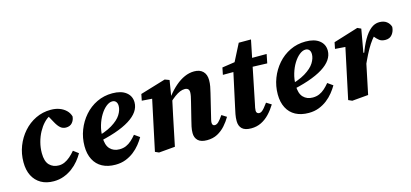

<svg xmlns="http://www.w3.org/2000/svg" viewBox="-58 -1038 3115 1454"><g transform="rotate(-15 1500.0 -310.5)"><path d="M223 15Q165 15 123.5 -9Q82 -33 59.5 -77Q37 -121 37 -183Q37 -250 60 -309Q83 -368 124 -414.5Q165 -461 220 -487.5Q275 -514 338 -514Q377 -514 407 -502.5Q437 -491 457.5 -471Q478 -451 486 -423Q484 -395 466.5 -374.5Q449 -354 417 -354Q392 -354 374 -369.5Q356 -385 339 -416L301 -485H355V-472H322Q297 -461 273 -435.5Q249 -410 230 -375Q211 -340 200 -298.5Q189 -257 189 -214Q189 -149 217.5 -120Q246 -91 291 -91Q315 -91 337 -101Q359 -111 380 -129Q401 -147 421 -171L461 -141Q446 -114 423 -86Q400 -58 370 -35.5Q340 -13 303 1Q266 15 223 15Z M707 15Q647 15 604 -8Q561 -31 538 -75.5Q515 -120 515 -181Q515 -247 538 -306.5Q561 -366 602 -413Q643 -460 699 -487Q755 -514 821 -514Q890 -514 928.5 -484Q967 -454 967 -404Q967 -367 944.5 -334Q922 -301 876.5 -272.5Q831 -244 762 -220.5Q693 -197 599 -179L597 -218Q693 -241 746.5 -273.5Q800 -306 822 -341.5Q844 -377 844 -409Q844 -431 833.5 -443Q823 -455 805 -455Q782 -455 757 -435Q732 -415 711 -381Q690 -347 677 -303.5Q664 -260 664 -213Q664 -149 692 -119.5Q720 -90 766 -90Q795 -90 818 -100Q841 -110 861 -128Q881 -146 899 -168L940 -139Q925 -113 903 -85.5Q881 -58 852 -35.5Q823 -13 787 1Q751 15 707 15Z M1048 11 1019 -2 1109 -425 1158 -392 1023 -402 1033 -452 1232 -512 1267 -499 1245 -364 1250 -358 1222 -227Q1210 -170 1198.5 -113.5Q1187 -57 1175 0ZM1424 15Q1376 15 1353.5 -7Q1331 -29 1331 -65Q1331 -90 1336.5 -115.5Q1342 -141 1348 -164L1381 -297Q1387 -320 1390.5 -338Q1394 -356 1394 -369Q1394 -386 1385 -394.5Q1376 -403 1359 -403Q1341 -403 1321.5 -395Q1302 -387 1279.5 -370.5Q1257 -354 1229 -327L1226 -380H1248Q1280 -421 1315 -451Q1350 -481 1387 -497.5Q1424 -514 1463 -514Q1507 -514 1531.5 -489.5Q1556 -465 1556 -421Q1556 -396 1551.5 -372Q1547 -348 1541 -324L1501 -159Q1497 -142 1493.5 -128Q1490 -114 1490 -104Q1490 -93 1495 -86.5Q1500 -80 1510 -80Q1525 -80 1540 -94.5Q1555 -109 1577 -141L1615 -117Q1596 -84 1569 -53.5Q1542 -23 1506.5 -4Q1471 15 1424 15Z M1667 -432 1678 -487 1819 -508V-499H2028L2014 -429L1812 -436L1809 -432ZM1771 15Q1722 15 1699.5 -6.5Q1677 -28 1677 -67Q1677 -94 1682 -120Q1687 -146 1693 -172L1755 -458L1846 -636H1942L1845 -159Q1841 -142 1838.5 -128.5Q1836 -115 1836 -105Q1836 -94 1842.5 -87.5Q1849 -81 1859 -81Q1869 -81 1878.5 -87.5Q1888 -94 1900 -108Q1912 -122 1928 -144L1967 -120Q1943 -81 1914 -50.5Q1885 -20 1849.5 -2.5Q1814 15 1771 15Z M2222 15Q2162 15 2119 -8Q2076 -31 2053 -75.5Q2030 -120 2030 -181Q2030 -247 2053 -306.5Q2076 -366 2117 -413Q2158 -460 2214 -487Q2270 -514 2336 -514Q2405 -514 2443.5 -484Q2482 -454 2482 -404Q2482 -367 2459.5 -334Q2437 -301 2391.5 -272.5Q2346 -244 2277 -220.5Q2208 -197 2114 -179L2112 -218Q2208 -241 2261.5 -273.5Q2315 -306 2337 -341.5Q2359 -377 2359 -409Q2359 -431 2348.5 -443Q2338 -455 2320 -455Q2297 -455 2272 -435Q2247 -415 2226 -381Q2205 -347 2192 -303.5Q2179 -260 2179 -213Q2179 -149 2207 -119.5Q2235 -90 2281 -90Q2310 -90 2333 -100Q2356 -110 2376 -128Q2396 -146 2414 -168L2455 -139Q2440 -113 2418 -85.5Q2396 -58 2367 -35.5Q2338 -13 2302 1Q2266 15 2222 15Z M2724 -201 2714 -305H2740Q2762 -367 2788.5 -413.5Q2815 -460 2846 -485.5Q2877 -511 2913 -511Q2949 -511 2971 -494Q2993 -477 3000 -451Q2998 -417 2979 -393Q2960 -369 2926 -369Q2896 -369 2878.5 -382.5Q2861 -396 2842 -420L2827 -438L2879 -426L2852 -423Q2830 -399 2810 -368.5Q2790 -338 2769.5 -297.5Q2749 -257 2724 -201ZM2534 -2 2624 -425 2673 -392 2538 -402 2548 -452 2742 -512 2770 -499 2738 -318 2755 -316 2739 -235Q2726 -173 2714 -115Q2702 -57 2690 0L2563 11Z"/></g></svg>

Font: Source Serif 4
Style: Bold Italic
Weight: 700
Italic angle: -12°
Designer: Frank Grießhammer
Foundry: Adobe Systems Incorporated
Version: Version 4.004;hotconv 1.0.116;makeotfexe 2.5.65601